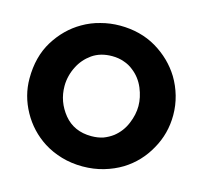

<svg xmlns="http://www.w3.org/2000/svg" viewBox="-109 -876 1070 1011"><g transform="rotate(15 425.5 -370.0)"><path d="M35.2 -361.3Q35.2 -268.6 82 -183.6Q128.9 -98.6 210.9 -45.9Q255.9 -17.6 309.6 -2Q363.3 13.7 423.8 13.7Q484.4 13.7 538.1 -2Q591.8 -17.6 636.7 -44.9Q719.7 -96.7 767.6 -183.6Q816.4 -269.5 816.4 -370.1Q816.4 -423.8 801.8 -474.6Q787.1 -525.4 760.7 -569.3Q710 -651.4 623 -703.1Q536.1 -753.9 424.8 -753.9Q371.1 -753.9 320.3 -740.2Q269.5 -727.5 224.6 -701.2Q141.6 -653.3 87.9 -566.4Q35.2 -480.5 35.2 -362.3Q35.2 -361.3 35.2 -361.3ZM223.6 -372.1Q223.6 -399.4 230.5 -426.8Q237.3 -454.1 250 -478.5Q273.4 -525.4 317.4 -556.6Q362.3 -587.9 425.8 -587.9Q461.9 -587.9 491.2 -577.1Q520.5 -567.4 543 -548.8Q585 -516.6 606.4 -465.8Q627 -416 627 -369.1Q627 -322.3 606.4 -273.4Q585.9 -223.6 543.9 -190.4Q520.5 -172.9 492.2 -162.1Q462.9 -152.3 427.7 -152.3Q333 -152.3 278.3 -218.8Q223.6 -286.1 223.6 -371.1Q223.6 -371.1 223.6 -372.1Z"/></g></svg>

Font: Avakin
Style: Bold
Weight: 700
Designer: Herb Lubalin, Tom Carnase, Ed Benguiat, Adobe Type Staff
Version: Version 1.0